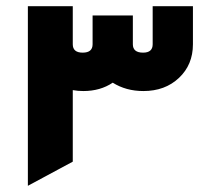

<svg xmlns="http://www.w3.org/2000/svg" viewBox="-20 -585 673 620"><path d="M473 -565H603V-442Q603 -376 558 -333.5Q513 -291 443 -291Q387 -291 344 -318Q304 -291 249 -291Q232 -291 215 -294V-63L70 15V-565H215V-442Q215 -415 247 -415Q279 -415 279 -442V-535H409V-442Q409 -415 442 -415Q473 -415 473 -442Z"/></svg>

Font: Tajawal ExtraBold
Style: Regular
Weight: 800
Designer: Boutros Fonts
Foundry: Created by Boutros International 2017
Version: Version 1.700